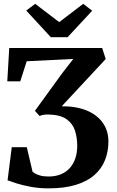

<svg xmlns="http://www.w3.org/2000/svg" viewBox="-20 -1000 624 1028"><path d="M239.5 8.5Q190.5 8.5 146.5 0.5Q102.5 -7.5 69.2 -18Q36 -28.5 20.5 -34.5L43 -212H123.5L154.5 -80Q158 -77 168 -71Q178 -65 196 -60Q214 -55 240 -55Q277.5 -55 306.2 -67Q335 -79 354.5 -101.2Q374 -123.5 383.8 -153.5Q393.5 -183.5 393.5 -219Q393.5 -262 381.8 -299.8Q370 -337.5 336.8 -361.5Q303.5 -385.5 239 -387Q225.5 -387 214.5 -385.5Q203.5 -384 192 -379L167 -406.5L310.5 -604.5L372.5 -684.5L123 -672L88.5 -564.5H19L29.5 -743H527L546 -684L310.5 -431Q328 -431 344.8 -430Q361.5 -429 377 -426.5Q419 -420 452.5 -404.8Q486 -389.5 510.2 -366Q534.5 -342.5 547.5 -311.5Q560.5 -280.5 560.5 -242.5Q560.5 -189.5 542.5 -143.5Q524.5 -97.5 486.2 -63.5Q448 -29.5 387 -10.5Q326 8.5 239.5 8.5ZM252 -801 120.5 -943.5 168.5 -979.5 297 -881.5 425.5 -979.5 473.5 -942.5 342 -801Z"/></svg>

Font: Merriweather 20pt
Style: Bold
Weight: 700
Version: Version 2.100